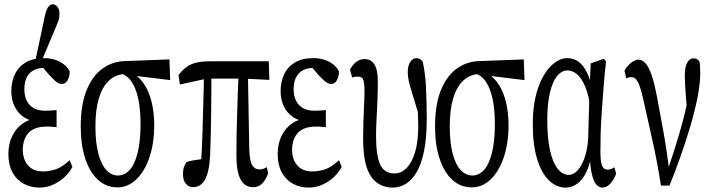

<svg xmlns="http://www.w3.org/2000/svg" viewBox="-20 -809 3297 893"><path d="M163.6 63.5Q122.6 63.5 89.6 45.4Q56.6 27.3 37.8 -7.6Q19 -42.5 19 -92.3Q19 -140.6 37.4 -177.5Q55.7 -214.4 87.4 -235.8Q119.1 -257.3 159.2 -257.3V-242.7Q119.1 -245.1 90.8 -264.2Q62.5 -283.2 47.6 -314.5Q32.7 -345.7 32.7 -384.3Q32.7 -428.2 48.8 -462.9Q64.9 -497.6 98.6 -518.1Q132.3 -538.6 185.1 -538.6Q213.4 -538.6 236.6 -531Q259.8 -523.4 277.3 -509.5Q294.9 -495.6 304.2 -476.6Q304.2 -454.1 294.7 -436.3Q285.2 -418.5 267.6 -418.5Q258.3 -418.5 250.7 -422.6Q243.2 -426.8 233.6 -435.5Q224.1 -444.3 210 -459L169.9 -505.9H225.1L233.4 -484.9Q220.7 -489.7 209.5 -491.5Q198.2 -493.2 186 -493.2Q156.7 -493.2 136 -481.9Q115.2 -470.7 104.2 -448.7Q93.3 -426.8 93.3 -394Q93.3 -363.3 104.2 -340.8Q115.2 -318.4 136.7 -306.2Q158.2 -293.9 190.9 -293.9Q202.6 -293.9 214.4 -294.9Q226.1 -295.9 243.2 -296.9V-217.3Q224.1 -219.7 215.3 -220Q206.5 -220.2 198.2 -220.2Q165 -220.2 143.3 -211.4Q121.6 -202.6 109.1 -186.8Q96.7 -170.9 91.3 -152.1Q85.9 -133.3 85.9 -113.3Q85.9 -83.5 96.7 -60.5Q107.4 -37.6 127.9 -24.7Q148.4 -11.7 179.2 -11.7Q208.5 -11.7 238.5 -21.2Q268.6 -30.8 304.2 -64L316.9 -32.7Q298.3 0 273.4 20.8Q248.5 41.5 220.7 52.5Q192.9 63.5 163.6 63.5ZM146.5 -536.6 189.9 -740.2Q196.8 -767.6 205.8 -778.3Q214.8 -789.1 225.1 -789.1Q238.3 -789.1 247.6 -776.6Q256.8 -764.2 256.8 -744.1Q256.8 -728.5 252.9 -716.3Q249 -704.1 239.3 -681.6L170.9 -519Z M526.4 62.5Q474.6 62.5 436.3 27.8Q397.9 -6.8 376.7 -70.8Q355.5 -134.8 355.5 -220.7Q355.5 -322.3 382.6 -389.2Q409.7 -456.1 456.8 -490Q503.9 -523.9 563 -524.9L768.1 -532.7L771.5 -436.5L567.4 -461.4L558.1 -464.4Q515.6 -461.9 485.6 -433.1Q455.6 -404.3 439.7 -351.3Q423.8 -298.3 423.8 -220.7Q423.8 -146.5 437.3 -95.2Q450.7 -43.9 474.4 -18.3Q498 7.3 528.8 7.3Q559.6 7.3 583 -18.3Q606.4 -43.9 620.1 -98.1Q633.8 -152.3 633.8 -234.9Q633.8 -273.4 629.4 -310.5Q625 -347.7 615 -379.6Q605 -411.6 587.4 -435.1Q569.8 -458.5 543 -467.3L552.2 -482.4Q590.8 -477.5 618.2 -454.1Q645.5 -430.7 663.1 -395.8Q680.7 -360.8 689 -317.1Q697.3 -273.4 697.3 -226.6Q697.3 -144 675.5 -78.6Q653.8 -13.2 614.7 24.7Q575.7 62.5 526.4 62.5Z M878.4 61.5Q857.4 61.5 844.2 45.4Q831.1 29.3 831.1 1.5Q831.1 -20 835.7 -32.5Q840.3 -44.9 847.7 -55.2Q860.4 -60.1 875.7 -62.5Q891.1 -64.9 907.2 -67.4Q923.3 -69.8 939.5 -69.8L911.6 -15.6Q916 -62.5 918.5 -108.6Q920.9 -154.8 922.1 -201.9Q923.3 -249 924.6 -295.7Q925.8 -342.3 927.2 -389.2Q928.7 -436 929.2 -483.4H963.4Q963.4 -442.4 963.1 -402.1Q962.9 -361.8 962.4 -320.8Q961.9 -279.8 961.4 -240Q960.9 -200.2 959.7 -160.4Q958.5 -120.6 957 -82.5Q952.6 -5.9 932.6 27.8Q912.6 61.5 878.4 61.5ZM816.9 -416 810.1 -460Q829.1 -483.9 848.4 -497.8Q867.7 -511.7 893.6 -517.8Q919.4 -523.9 959.5 -523.9H1230L1232.9 -437.5L1112.8 -443.4H941.9ZM1157.7 61.5Q1117.7 61.5 1098.6 24.9Q1079.6 -11.7 1079.6 -85.9Q1079.6 -127 1080.3 -174.8Q1081.1 -222.7 1082.8 -274.7Q1084.5 -326.7 1086.2 -379.6Q1087.9 -432.6 1090.3 -483.4H1132.8L1139.2 -121.6Q1140.6 -61.5 1152.6 -41.3Q1164.6 -21 1187 -21Q1195.3 -21 1204.3 -23.9Q1213.4 -26.9 1221.2 -31.7L1227.1 -1.5Q1213.9 31.2 1197.5 46.4Q1181.2 61.5 1157.7 61.5Z M1416 63.5Q1375 63.5 1342 45.4Q1309.1 27.3 1290.3 -7.6Q1271.5 -42.5 1271.5 -92.3Q1271.5 -140.6 1289.8 -177.5Q1308.1 -214.4 1339.8 -235.8Q1371.6 -257.3 1411.6 -257.3V-242.7Q1371.6 -245.1 1343.3 -264.2Q1314.9 -283.2 1300 -314.5Q1285.2 -345.7 1285.2 -384.3Q1285.2 -428.2 1301.3 -462.9Q1317.4 -497.6 1351.1 -518.1Q1384.8 -538.6 1437.5 -538.6Q1465.8 -538.6 1489 -531Q1512.2 -523.4 1529.8 -509.5Q1547.4 -495.6 1556.6 -476.6Q1556.6 -454.1 1547.1 -436.3Q1537.6 -418.5 1520 -418.5Q1510.7 -418.5 1503.2 -422.6Q1495.6 -426.8 1486.1 -435.5Q1476.6 -444.3 1462.4 -459L1422.4 -505.9H1477.5L1485.8 -484.9Q1473.1 -489.7 1461.9 -491.5Q1450.7 -493.2 1438.5 -493.2Q1409.2 -493.2 1388.4 -481.9Q1367.7 -470.7 1356.7 -448.7Q1345.7 -426.8 1345.7 -394Q1345.7 -363.3 1356.7 -340.8Q1367.7 -318.4 1389.2 -306.2Q1410.6 -293.9 1443.4 -293.9Q1455.1 -293.9 1466.8 -294.9Q1478.5 -295.9 1495.6 -296.9V-217.3Q1476.6 -219.7 1467.8 -220Q1459 -220.2 1450.7 -220.2Q1417.5 -220.2 1395.8 -211.4Q1374 -202.6 1361.6 -186.8Q1349.1 -170.9 1343.8 -152.1Q1338.4 -133.3 1338.4 -113.3Q1338.4 -83.5 1349.1 -60.5Q1359.9 -37.6 1380.4 -24.7Q1400.9 -11.7 1431.6 -11.7Q1460.9 -11.7 1491 -21.2Q1521 -30.8 1556.6 -64L1569.3 -32.7Q1550.8 0 1525.9 20.8Q1501 41.5 1473.1 52.5Q1445.3 63.5 1416 63.5Z M1807.1 63.5Q1763.7 63.5 1732.2 40Q1700.7 16.6 1684.8 -33Q1668.9 -82.5 1668.9 -162.6Q1668.9 -201.2 1670.2 -242.2Q1671.4 -283.2 1673.3 -320.8Q1675.3 -358.4 1675.3 -385.7Q1675.3 -418.9 1670.4 -435.8Q1665.5 -452.6 1645.5 -452.6Q1638.2 -452.6 1630.6 -451.7Q1623 -450.7 1618.2 -448.2L1607.9 -484.4Q1618.7 -506.8 1636.2 -520.5Q1653.8 -534.2 1675.3 -534.2Q1700.2 -534.2 1713.6 -519.3Q1727.1 -504.4 1732.2 -482.2Q1737.3 -460 1737.3 -436Q1737.3 -387.7 1735.6 -343Q1733.9 -298.3 1731.4 -256.6Q1729 -214.8 1729 -175.8Q1729 -89.4 1747.3 -45.9Q1765.6 -2.4 1814.9 -2.4Q1846.7 -2.4 1871.8 -28.3Q1897 -54.2 1911.1 -103.3Q1925.3 -152.3 1925.3 -222.7Q1925.3 -244.1 1924.1 -270Q1922.9 -295.9 1922.4 -329.1H1935.5V-249Q1911.6 -327.1 1898.9 -368.7Q1886.2 -410.2 1881.3 -432.1Q1876.5 -454.1 1876.5 -472.7Q1876.5 -503.4 1888.2 -521Q1899.9 -538.6 1917 -538.6Q1926.8 -538.6 1933.6 -534.2Q1940.4 -529.8 1946.3 -521.5Q1958 -469.7 1961.4 -400.6Q1964.8 -331.5 1964.8 -255.9Q1964.8 -168.5 1952.4 -107.2Q1939.9 -45.9 1918.2 -8.8Q1896.5 28.3 1867.7 45.9Q1838.9 63.5 1807.1 63.5Z M2174.3 62.5Q2122.6 62.5 2084.2 27.8Q2045.9 -6.8 2024.7 -70.8Q2003.4 -134.8 2003.4 -220.7Q2003.4 -322.3 2030.5 -389.2Q2057.6 -456.1 2104.7 -490Q2151.9 -523.9 2210.9 -524.9L2416 -532.7L2419.4 -436.5L2215.3 -461.4L2206.1 -464.4Q2163.6 -461.9 2133.5 -433.1Q2103.5 -404.3 2087.6 -351.3Q2071.8 -298.3 2071.8 -220.7Q2071.8 -146.5 2085.2 -95.2Q2098.6 -43.9 2122.3 -18.3Q2146 7.3 2176.8 7.3Q2207.5 7.3 2231 -18.3Q2254.4 -43.9 2268.1 -98.1Q2281.7 -152.3 2281.7 -234.9Q2281.7 -273.4 2277.3 -310.5Q2272.9 -347.7 2262.9 -379.6Q2252.9 -411.6 2235.4 -435.1Q2217.8 -458.5 2190.9 -467.3L2200.2 -482.4Q2238.8 -477.5 2266.1 -454.1Q2293.5 -430.7 2311 -395.8Q2328.6 -360.8 2336.9 -317.1Q2345.2 -273.4 2345.2 -226.6Q2345.2 -144 2323.5 -78.6Q2301.8 -13.2 2262.7 24.7Q2223.6 62.5 2174.3 62.5Z M2610.8 63.5Q2568.4 63.5 2533.7 30.5Q2499 -2.4 2478.5 -68.6Q2458 -134.8 2458 -231Q2458 -326.7 2481.4 -395.8Q2504.9 -464.8 2542 -501.7Q2579.1 -538.6 2619.1 -538.6Q2647.5 -538.6 2669.9 -522.7Q2692.4 -506.8 2709.5 -472.7Q2726.6 -438.5 2737.3 -380.9H2752.9L2726.6 -302.7Q2718.3 -367.7 2701.4 -407.2Q2684.6 -446.8 2663.3 -464.1Q2642.1 -481.4 2619.6 -481.4Q2592.3 -481.4 2571 -455.3Q2549.8 -429.2 2537.6 -377.4Q2525.4 -325.7 2525.4 -251.5Q2525.4 -166.5 2538.1 -109.6Q2550.8 -52.7 2573.7 -24.2Q2596.7 4.4 2625 4.4Q2648.4 4.4 2668.7 -19Q2689 -42.5 2702.4 -86.2Q2715.8 -129.9 2716.3 -189.9L2722.2 -402.3L2727.5 -514.2L2788.1 -535.6L2798.8 -523.4Q2792 -466.8 2787.6 -407.5Q2783.2 -348.1 2779.1 -292.5Q2774.9 -236.8 2773.7 -188.5Q2772.5 -140.1 2772.5 -105Q2772.5 -56.6 2780.3 -38.3Q2788.1 -20 2805.7 -20Q2814 -20 2822.3 -22.9Q2830.6 -25.9 2837.9 -30.8L2845.7 -1Q2835.9 26.4 2818.6 44.9Q2801.3 63.5 2781.2 63.5Q2765.6 63.5 2752.7 48.3Q2739.7 33.2 2731.4 -5.9Q2723.1 -44.9 2721.7 -115.7L2735.8 -114.3Q2726.6 -51.8 2709 -12.9Q2691.4 25.9 2666 44.7Q2640.6 63.5 2610.8 63.5Z M3054.2 54.2Q3037.6 -52.2 3016.1 -148.9Q2994.6 -245.6 2971.7 -347.7Q2963.4 -385.3 2955.6 -407.2Q2947.8 -429.2 2938.5 -439.7Q2929.2 -450.2 2918 -450.2Q2909.7 -450.2 2903.8 -448.7Q2897.9 -447.3 2892.6 -444.8L2884.3 -481Q2894 -496.6 2905 -507.8Q2916 -519 2927.7 -525.4Q2939.5 -531.7 2949.2 -531.7Q2966.8 -531.7 2982.2 -514.6Q2997.6 -497.6 3010.5 -460.4Q3023.4 -423.3 3035.2 -360.8Q3048.3 -290 3060.1 -227.1Q3071.8 -164.1 3080.1 -108.4Q3088.4 -52.7 3093.8 -2.4H3081.1L3085.4 -17.6Q3102.1 -66.9 3115.7 -109.6Q3129.4 -152.3 3141.1 -192.9Q3152.8 -233.4 3163.6 -276.4Q3174.3 -319.3 3185.1 -368.2L3177.7 -265.6Q3172.9 -319.8 3170.4 -355.2Q3168 -390.6 3166.5 -414.8Q3165 -439 3165 -456.1Q3165 -497.1 3176 -517.3Q3187 -537.6 3205.1 -537.6Q3216.8 -537.6 3222.7 -533.4Q3228.5 -529.3 3233.4 -522.5Q3234.9 -512.7 3235.8 -501.7Q3236.8 -490.7 3236.8 -470.2Q3236.8 -420.9 3224.4 -357.2Q3211.9 -293.5 3191.2 -222.9Q3170.4 -152.3 3145 -80.8Q3119.6 -9.3 3093.8 54.2Z"/></svg>

Font: Scarab Serif
Style: Regular
Weight: 400
Designer: John Roberts
Foundry: Scarab
Version: 1.0